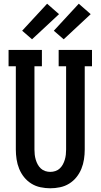

<svg xmlns="http://www.w3.org/2000/svg" viewBox="-20 -1003 540 1031"><path d="M250 8Q224 8 197.5 2.5Q171 -3 148.5 -17Q126 -31 109.5 -51.5Q93 -72 83 -96.5Q73 -121 69 -147.5Q65 -174 65 -200V-647H26V-735H205V-647H165V-200Q165 -186 166.5 -172.5Q168 -159 172 -145.5Q176 -132 182.5 -120Q189 -108 199 -98.5Q209 -89 222.5 -84.5Q236 -80 250 -80Q264 -80 277.5 -84.5Q291 -89 301 -98.5Q311 -108 317.5 -120Q324 -132 328 -145.5Q332 -159 333.5 -172.5Q335 -186 335 -200V-647H295V-735H474V-647H435V-200Q435 -174 431 -147.5Q427 -121 417 -96.5Q407 -72 390.5 -51.5Q374 -31 351.5 -17Q329 -3 302.5 2.5Q276 8 250 8ZM322 -792 269 -838 403 -983 467 -927ZM152 -792 99 -838 233 -983 297 -927Z"/></svg>

Font: Iosevka Curly Slab Semibold
Style: Regular
Weight: 600
Monospace: yes
Designer: Belleve Invis
Foundry: Belleve Invis
Version: Version 22.1.2; ttfautohint (v1.8.4)